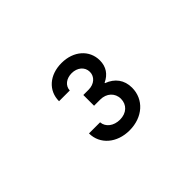

<svg xmlns="http://www.w3.org/2000/svg" viewBox="-71 -1065 721 721"><g transform="rotate(-45 290.0 -704.0)"><path d="M235 -789C236 -814 258 -830 286 -830C315 -830 338 -812 338 -785C338 -760 317 -741 287 -741H259V-684H292C325 -684 349 -662 349 -631C349 -600 326 -578 291 -578C258 -578 233 -597 231 -624H172C172 -566 221 -524 288 -524C358 -524 408 -569 408 -631C408 -672 386 -701 348 -715V-717C378 -731 395 -755 395 -789C395 -844 350 -884 286 -884C222 -884 178 -845 178 -789Z"/></g></svg>

Font: CommitMono-dimboump
Style: Regular
Weight: 400
Monospace: yes
Designer: Eigil Nikolajsen
Foundry: Eigil Nikolajsen
Version: Version 1.143